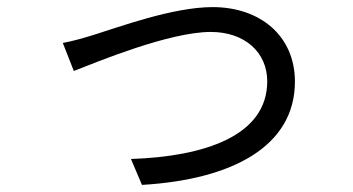

<svg xmlns="http://www.w3.org/2000/svg" viewBox="-20 -504 996 541"><path d="M157 -383 188 -304C250 -328 456 -414 574 -414C670 -414 733 -356 733 -275C733 -120 554 -63 349 -56L380 17C635 2 811 -92 811 -274C811 -403 713 -484 579 -484C467 -484 313 -427 245 -406C216 -397 185 -388 157 -383Z"/></svg>

Font: Kinto Sans
Style: Regular
Weight: 400
Designer: Authors: Ryoko NISHIZUKA  (kana & ideographs); Paul D. Hunt (Latin, Greek & Cyrillic); Wenlong ZHANG  (bopomofo); Sandol
Foundry: Adobe Systems Incorporated, ookami Inc.
Version: Version 0.001